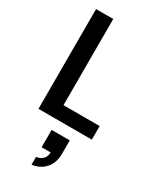

<svg xmlns="http://www.w3.org/2000/svg" viewBox="-256 -798 995 1200"><g transform="rotate(30 241.5 -198.0)"><path d="M59 0V-720H183V0ZM121 0V-98H444V0ZM196 324V268Q229 263 245.5 243.5Q262 224 262 189L306 198H196V73H327V170Q327 233 292.5 274Q258 315 196 324Z"/></g></svg>

Font: Instrument Sans SemiCondensed SemiBold
Style: Regular
Weight: 600
Width: 4
Designer: Rodrigo Fuenzalida
Foundry: fragTYPE
Version: Version 1.000;gftools[0.9.28]